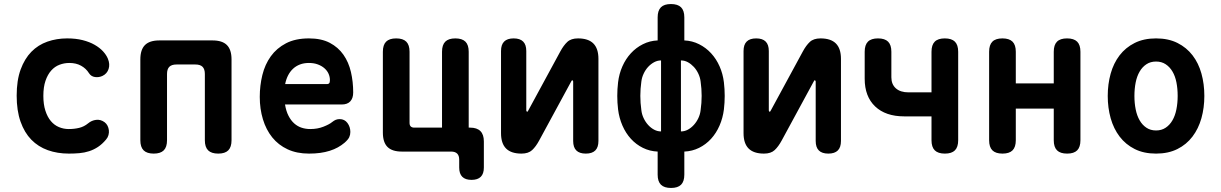

<svg xmlns="http://www.w3.org/2000/svg" viewBox="-20 -750 6040 950"><path d="M62.5 -276.8Q62.5 -352.4 82.1 -406.1Q101.8 -459.7 135.3 -493.9Q168.8 -528 214.5 -544Q260.2 -560 312.3 -560Q355.2 -560 389 -551.4Q422.9 -542.8 448.2 -528.3Q473.5 -513.8 489.9 -495.9Q506.2 -478.1 513.8 -459.6Q525 -432.4 517.3 -408.7Q509.6 -385.1 487 -374.4Q469.7 -366.2 450.2 -368.8Q430.7 -371.5 420.3 -387.9Q405.8 -411.2 381.2 -424.8Q356.7 -438.5 323.2 -438.5Q297.7 -438.5 274.4 -429.6Q251 -420.8 233.4 -401Q215.7 -381.2 205.1 -350.2Q194.5 -319.3 194.5 -275.5Q194.5 -233.5 204.6 -202.3Q214.6 -171.1 231.6 -151Q248.5 -130.9 271.5 -121.2Q294.5 -111.5 320.1 -111.5Q347.5 -111.5 371.6 -117.3Q395.8 -123.1 415.7 -139.5Q433.3 -154.3 455.7 -157Q478.1 -159.7 497.9 -145Q506.7 -138.3 512 -128Q517.2 -117.7 518.6 -105.9Q520 -94.1 516.8 -81.9Q513.5 -69.6 504.9 -59.7Q485.6 -36.7 464.8 -23Q444 -9.3 421.1 -1.9Q398.1 5.6 372.9 7.8Q347.8 10 320.9 10Q263.8 10 216.4 -7Q169 -24 134.9 -58.9Q100.9 -93.7 81.7 -148.1Q62.5 -202.4 62.5 -276.8Z M740.6 10Q706.9 10 690.6 -6.1Q674.4 -22.3 674.4 -56V-456Q674.4 -504.2 697.3 -527.1Q720.2 -550 768.4 -550H1031.6Q1079.8 -550 1102.7 -527.1Q1125.6 -504.2 1125.6 -456V-56Q1125.6 -22.3 1109.5 -6.1Q1093.4 10 1059.8 10Q1026.1 10 1009.8 -6.1Q993.6 -22.3 993.6 -56V-383.9Q993.6 -408.1 982.2 -419.5Q970.8 -430.9 946.6 -430.9H853.4Q829.2 -430.9 817.8 -419.5Q806.4 -408.1 806.4 -383.9V-56Q806.4 -22.3 790.3 -6.1Q774.2 10 740.6 10Z M1660.4 -160.7Q1685 -160.7 1699.3 -141.3Q1713.5 -121.8 1713.5 -97.1Q1713.5 -83.2 1708 -71.2Q1702.4 -59.2 1684.8 -43.7Q1669.5 -30.8 1651.5 -20.8Q1633.5 -10.9 1611.6 -3.9Q1589.7 3 1564.4 6.5Q1539.1 10 1509.2 10Q1448.4 10 1402.9 -11.3Q1357.4 -32.5 1326.9 -70.4Q1296.5 -108.3 1280.9 -159.8Q1265.3 -211.2 1265.3 -270.6Q1265.3 -326.2 1278.1 -378.7Q1291 -431.2 1319.9 -471.4Q1348.8 -511.6 1395.2 -535.8Q1441.7 -560 1508.5 -560Q1569.9 -560 1611.7 -538.1Q1653.4 -516.2 1679.3 -479.2Q1705.2 -442.2 1716.4 -393.7Q1727.6 -345.3 1727.6 -292.6Q1727.6 -264.1 1713.2 -248.5Q1698.8 -233 1670.8 -233H1390.2Q1395.6 -200 1407.6 -176.9Q1419.5 -153.7 1436 -139.1Q1452.5 -124.5 1472.7 -118Q1492.9 -111.5 1515.1 -111.5Q1551 -111.5 1580.3 -123.1Q1609.6 -134.6 1623.2 -145.9Q1632.6 -153.6 1641.4 -157.2Q1650.3 -160.7 1660.4 -160.7ZM1599.2 -334Q1604.9 -334 1608.6 -337.9Q1612.4 -341.8 1612.4 -353.7Q1612.4 -369.8 1605.8 -384.8Q1599.2 -399.9 1585.8 -411.8Q1572.4 -423.8 1553 -431.1Q1533.7 -438.5 1508.5 -438.5Q1483.8 -438.5 1464.2 -431Q1444.6 -423.5 1429.9 -409.8Q1415.2 -396.1 1405.4 -377Q1395.6 -357.9 1390.9 -334Z M2374.1 79Q2374.1 109.5 2358.9 124.7Q2343.6 140 2313.1 140Q2282.6 140 2267.3 124.7Q2252.1 109.5 2252.1 79V40Q2252.1 20 2242.1 10Q2232.1 0 2212.1 0H1968.4Q1920.2 0 1897.3 -22.9Q1874.4 -45.8 1874.4 -94V-494Q1874.4 -527.7 1890.5 -543.9Q1906.6 -560 1940.2 -560Q1973.9 -560 1990.2 -543.9Q2006.4 -527.7 2006.4 -494V-142Q2006.4 -130.3 2012.3 -124.4Q2018.2 -118.5 2029.9 -118.5H2167.1V-494Q2167.1 -527.7 2183.2 -543.9Q2199.3 -560 2232.9 -560Q2266.6 -560 2282.9 -543.9Q2299.1 -527.7 2299.1 -494V-118.5H2305.7Q2339.9 -118.5 2357 -101.4Q2374.1 -84.3 2374.1 -50.1Z M2459 -497.5Q2459 -528.9 2474.5 -544.4Q2490.1 -560 2521.5 -560Q2552.9 -560 2568.5 -544.4Q2584 -528.9 2584 -497.5V-203Q2586 -197 2588 -197Q2590 -197 2590.9 -198.5Q2591.7 -200 2593.7 -203L2752.3 -495.3Q2768.5 -525.3 2787 -542.6Q2805.5 -560 2839.9 -560Q2890.8 -560 2915.9 -534.9Q2941 -509.8 2941 -458.9V-52.5Q2941 -21.1 2925.5 -5.6Q2909.9 10 2878.5 10Q2847.1 10 2831.5 -5.6Q2816 -21.1 2816 -52.5V-347Q2814 -353 2812 -353Q2810 -353 2809.1 -351.5Q2808.3 -350 2806.3 -347L2647.7 -54.7Q2631.5 -24.7 2613 -7.4Q2594.5 10 2560.1 10Q2509.2 10 2484.1 -15.1Q2459 -40.2 2459 -91.1Z M3366 114Q3366 147.7 3349.9 163.9Q3333.8 180 3300.2 180Q3266.5 180 3250.2 163.9Q3234 147.7 3234 114V0Q3194.8 -1.7 3161 -18.4Q3127.3 -35.1 3101.7 -63.1Q3076.1 -91.1 3059.8 -128.6Q3043.5 -166 3038.2 -208.5Q3034.2 -242.1 3034.2 -275.6Q3034.2 -309.2 3038.2 -342.8Q3043.2 -384.6 3059.5 -421.5Q3075.8 -458.5 3101.4 -486.3Q3127 -514.2 3160.9 -531.2Q3194.8 -548.3 3234 -550V-664Q3234 -697.7 3250.1 -713.9Q3266.2 -730 3299.8 -730Q3333.5 -730 3349.8 -713.9Q3366 -697.7 3366 -664V-550Q3405.2 -548.3 3439.1 -531.2Q3473 -514.2 3498.6 -486.3Q3524.2 -458.5 3540.5 -421.5Q3556.8 -384.6 3561.8 -342.8Q3565.8 -309.2 3565.8 -275.6Q3565.8 -242.1 3561.8 -208.5Q3556.5 -166 3540.2 -128.6Q3523.9 -91.1 3498.3 -63.1Q3472.7 -35.1 3439 -18.4Q3405.2 -1.7 3366 0ZM3250.8 -451Q3233 -451 3216.6 -442.2Q3200.2 -433.4 3186.7 -418.8Q3173.3 -404.1 3164.5 -385.1Q3155.6 -366.2 3153.3 -345.8Q3148.3 -310.7 3148.3 -275.6Q3148.3 -240.6 3153.3 -205.5Q3155.5 -184.9 3164.4 -165.9Q3173.3 -146.9 3186.7 -132Q3200.2 -117.1 3216.6 -108.4Q3233 -99.7 3250.8 -99.7ZM3349.2 -99.7Q3367.3 -99.7 3383.5 -108.4Q3399.6 -117.1 3413.2 -132Q3426.7 -146.9 3435.6 -165.9Q3444.5 -184.9 3446.7 -205.5Q3451.7 -240.6 3451.7 -275.6Q3451.7 -310.7 3446.7 -345.8Q3444.4 -366.2 3435.5 -385.1Q3426.7 -404.1 3413.2 -418.8Q3399.6 -433.4 3383.5 -442.2Q3367.3 -451 3349.2 -451Z M3659 -497.5Q3659 -528.9 3674.5 -544.4Q3690.1 -560 3721.5 -560Q3752.9 -560 3768.5 -544.4Q3784 -528.9 3784 -497.5V-203Q3786 -197 3788 -197Q3790 -197 3790.9 -198.5Q3791.7 -200 3793.7 -203L3952.3 -495.3Q3968.5 -525.3 3987 -542.6Q4005.5 -560 4039.9 -560Q4090.8 -560 4115.9 -534.9Q4141 -509.8 4141 -458.9V-52.5Q4141 -21.1 4125.5 -5.6Q4109.9 10 4078.5 10Q4047.1 10 4031.5 -5.6Q4016 -21.1 4016 -52.5V-347Q4014 -353 4012 -353Q4010 -353 4009.1 -351.5Q4008.3 -350 4006.3 -347L3847.7 -54.7Q3831.5 -24.7 3813 -7.4Q3794.5 10 3760.1 10Q3709.2 10 3684.1 -15.1Q3659 -40.2 3659 -91.1Z M4655.2 10Q4621.5 10 4605.2 -6.1Q4589 -22.3 4589 -56V-174.2H4453.9Q4361.9 -174.2 4310.1 -223.4Q4258.4 -272.6 4258.4 -360.5V-494Q4258.4 -527.7 4274.5 -543.9Q4290.6 -560 4324.2 -560Q4357.9 -560 4374.2 -543.9Q4390.4 -527.7 4390.4 -494V-367.5Q4390.4 -332.7 4412.7 -312.9Q4435 -293 4475.8 -293H4589V-494Q4589 -527.7 4605.1 -543.9Q4621.2 -560 4654.8 -560Q4688.5 -560 4704.8 -543.9Q4721 -527.7 4721 -494V-56Q4721 -22.3 4704.9 -6.1Q4688.8 10 4655.2 10Z M4940.3 10Q4906.6 10 4890.3 -6.1Q4874.1 -22.3 4874.1 -56V-494Q4874.1 -527.7 4890.2 -543.9Q4906.3 -560 4939.9 -560Q4973.6 -560 4989.9 -543.9Q5006.1 -527.7 5006.1 -494V-337.5H5193.9V-494Q5193.9 -527.7 5210 -543.9Q5226.1 -560 5259.7 -560Q5293.4 -560 5309.7 -543.9Q5325.9 -527.7 5325.9 -494V-56Q5325.9 -22.3 5309.8 -6.1Q5293.7 10 5260.1 10Q5226.4 10 5210.1 -6.1Q5193.9 -22.3 5193.9 -56V-212.5H5006.1V-56Q5006.1 -22.3 4990 -6.1Q4973.9 10 4940.3 10Z M5700 10Q5639.2 10 5594.4 -12.6Q5549.6 -35.1 5519.8 -74.2Q5490.1 -113.2 5475.5 -165Q5461 -216.8 5461 -275.3Q5461 -333.8 5475.4 -385.4Q5489.8 -437.1 5519.5 -476Q5549.3 -514.9 5594.2 -537.4Q5639.2 -560 5700 -560Q5761.1 -560 5806.1 -537.4Q5851 -514.9 5880.6 -476.3Q5910.2 -437.8 5924.6 -386.1Q5939 -334.5 5939 -275.3Q5939 -216.8 5924.5 -165Q5909.9 -113.2 5880.3 -74.2Q5850.7 -35.1 5805.8 -12.6Q5760.8 10 5700 10ZM5700 -104.5Q5727.3 -104.5 5747.5 -118Q5767.8 -131.4 5781.1 -154.5Q5794.5 -177.5 5800.7 -208.8Q5807 -240 5807 -275.3Q5807 -311.3 5800.9 -342.2Q5794.8 -373.2 5781.4 -395.9Q5768.1 -418.6 5747.8 -432Q5727.6 -445.5 5700 -445.5Q5672.4 -445.5 5652.2 -432Q5631.9 -418.6 5618.6 -395.5Q5605.2 -372.5 5599.1 -341.4Q5593 -310.3 5593 -275Q5593 -239.7 5599.3 -208.6Q5605.5 -177.5 5618.9 -154.5Q5632.2 -131.4 5652.5 -118Q5672.7 -104.5 5700 -104.5Z"/></svg>

Font: Maple Mono
Style: Regular
Weight: 400
Monospace: yes
Designer: subframe7536
Version: Version 7.300